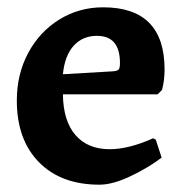

<svg xmlns="http://www.w3.org/2000/svg" viewBox="-20 -493 503 525"><path d="M26 -218Q26 -290 57 -348Q88 -406 142 -439.5Q196 -473 262 -473Q430 -473 430 -303Q430 -273 423 -247L411 -235H152Q153 -162 186.5 -123.5Q220 -85 280 -85Q332 -85 399 -115L406 -111L422 -62Q385 -34 336.5 -11Q288 12 252 12Q147 12 86.5 -49.5Q26 -111 26 -218ZM289 -298Q301 -299 304.5 -303Q308 -307 308 -321Q308 -395 245 -395Q206 -395 181.5 -368Q157 -341 152 -290Z"/></svg>

Font: Alegreya
Style: Bold
Weight: 700
Designer: Juan Pablo del Peral
Foundry: Huerta Tipografica
Version: Version 2.008; ttfautohint (v1.8)